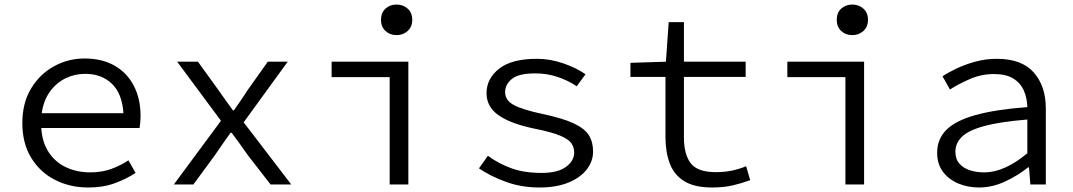

<svg xmlns="http://www.w3.org/2000/svg" viewBox="-20 -810 4709 843"><path d="M163.1 -313H522Q516.1 -399.9 470.7 -442.9Q425.3 -485.8 354 -485.8Q308.1 -485.8 267.6 -466.1Q227.1 -446.3 199.2 -407.7Q171.4 -369.1 163.1 -313ZM543.9 -106 575.2 -50.8Q536.1 -24.9 484.9 -5.9Q433.6 13.2 367.2 13.2Q287.1 13.2 221.4 -20.3Q155.8 -53.7 116.9 -117.2Q78.1 -180.7 78.1 -270Q78.1 -357.9 116.5 -421.4Q154.8 -484.9 217 -519Q279.3 -553.2 351.1 -553.2Q428.2 -553.2 483.2 -521.7Q538.1 -490.2 567.6 -433.3Q597.2 -376.5 597.2 -299.8Q597.2 -285.6 595.9 -272Q594.7 -258.3 592.8 -248H161.1Q165.5 -183.6 194.8 -140.1Q224.1 -96.7 271.2 -75Q318.4 -53.2 376 -53.2Q426.3 -53.2 466.8 -67.6Q507.3 -82 543.9 -106Z M743.2 0 950.2 -279.8 757.8 -539.1H849.1L938 -416Q953.6 -394 970 -370.8Q986.3 -347.7 1002.9 -325.2H1006.8Q1022.9 -347.7 1039.3 -372.1Q1055.7 -396.5 1069.8 -418L1155.8 -539.1H1243.2L1049.8 -272.9L1258.8 0H1168L1067.9 -128.9Q1051.3 -152.3 1033.2 -178Q1015.1 -203.6 997.1 -227.1H992.2Q974.6 -203.1 958 -178.7Q941.4 -154.3 923.8 -128.9L829.1 0Z M1690.9 0V-471.2H1436V-539.1H1772.9V0ZM1721.2 -655.8Q1691.9 -655.8 1672.4 -674.1Q1652.8 -692.4 1652.8 -723.1Q1652.8 -753.9 1672.4 -772Q1691.9 -790 1721.2 -790Q1750 -790 1770 -772Q1790 -753.9 1790 -723.1Q1790 -692.4 1770 -674.1Q1750 -655.8 1721.2 -655.8Z M2348.1 13.2Q2268.6 13.2 2200.2 -12Q2131.8 -37.1 2083 -70.8L2122.1 -126Q2168 -92.3 2224.4 -71.5Q2280.8 -50.8 2357.9 -50.8Q2429.2 -50.8 2465.1 -77.4Q2501 -104 2501 -140.1Q2501 -162.1 2489.3 -180.2Q2477.5 -198.2 2440.2 -214.1Q2402.8 -230 2327.1 -245.1Q2222.7 -266.6 2169.4 -303.7Q2116.2 -340.8 2116.2 -400.9Q2116.2 -464.8 2171.4 -508.3Q2226.6 -551.8 2336.9 -551.8Q2396 -551.8 2453.6 -531.7Q2511.2 -511.7 2550.8 -483.9L2512.2 -431.2Q2474.6 -456.5 2428.2 -472.2Q2381.8 -487.8 2330.1 -487.8Q2256.3 -487.8 2227.1 -463.1Q2197.8 -438.5 2197.8 -405.8Q2197.8 -369.1 2236.6 -348.6Q2275.4 -328.1 2359.9 -310.1Q2450.7 -291 2499 -268.3Q2547.4 -245.6 2565.7 -215.8Q2584 -186 2584 -145Q2584 -102.1 2556.4 -66.2Q2528.8 -30.3 2476.1 -8.5Q2423.3 13.2 2348.1 13.2Z M3106.9 13.2Q3028.8 13.2 2984.1 -14.6Q2939.5 -42.5 2920.7 -92.3Q2901.9 -142.1 2901.9 -208V-472.2H2748V-534.2L2903.8 -539.1L2916 -712.9H2982.9V-539.1H3253.9V-472.2H2982.9V-206.1Q2982.9 -132.3 3012.7 -93.3Q3042.5 -54.2 3123 -54.2Q3162.1 -54.2 3194.1 -61Q3226.1 -67.9 3255.9 -80.1L3273.9 -19Q3237.3 -5.4 3197.3 3.9Q3157.2 13.2 3106.9 13.2Z M3691.9 0V-471.2H3437V-539.1H3773.9V0ZM3722.2 -655.8Q3692.9 -655.8 3673.3 -674.1Q3653.8 -692.4 3653.8 -723.1Q3653.8 -753.9 3673.3 -772Q3692.9 -790 3722.2 -790Q3751 -790 3771 -772Q3791 -753.9 3791 -723.1Q3791 -692.4 3771 -674.1Q3751 -655.8 3722.2 -655.8Z M4278.8 13.2Q4229 13.2 4187.3 -4.4Q4145.5 -22 4120.1 -55.9Q4094.7 -89.8 4094.7 -139.2Q4094.7 -199.2 4135 -239.7Q4175.3 -280.3 4262.7 -304.7Q4350.1 -329.1 4490.7 -339.8Q4489.7 -378.4 4475.6 -411.6Q4461.4 -444.8 4429.7 -464.8Q4397.9 -484.9 4343.8 -484.9Q4289.1 -484.9 4238.3 -462.9Q4187.5 -440.9 4150.9 -417L4118.2 -475.1Q4144 -492.2 4181.6 -510Q4219.2 -527.8 4264.2 -539.8Q4309.1 -551.8 4356 -551.8Q4466.3 -551.8 4519 -491.7Q4571.8 -431.6 4571.8 -334V0H4503.9L4498 -75.2H4494.1Q4449.7 -39.6 4393.3 -13.2Q4336.9 13.2 4278.8 13.2ZM4299.8 -53.2Q4347.2 -53.2 4394.8 -75Q4442.4 -96.7 4490.7 -137.2V-285.2Q4370.6 -275.4 4301.5 -256.6Q4232.4 -237.8 4203.6 -209.7Q4174.8 -181.6 4174.8 -144Q4174.8 -111.3 4192.6 -91.3Q4210.4 -71.3 4239 -62.3Q4267.6 -53.2 4299.8 -53.2Z"/></svg>

Font: Shanggu Mono N
Style: Regular
Weight: 350
Designer: GuiWonder
Version: Version 1.021